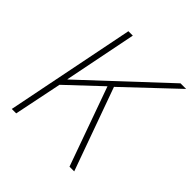

<svg xmlns="http://www.w3.org/2000/svg" viewBox="-179 -791 922 922"><g transform="rotate(45 282.0 -330.0)"><path d="M40 0 172 -660H202L128 -290H130L526 -660H564L312 -422L464 0H432L288 -402L120 -244L70 0Z"/></g></svg>

Font: Source Sans 3 ExtraLight
Style: Italic
Weight: 250
Italic angle: -11°
Designer: Paul D. Hunt
Foundry: Adobe
Version: Version 3.046;hotconv 1.0.118;makeotfexe 2.5.65603